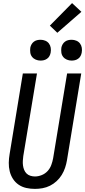

<svg xmlns="http://www.w3.org/2000/svg" viewBox="-20 -1208 548 1236"><path d="M205 8Q176 8 149 2Q122 -4 100 -19Q78 -34 63.5 -56.5Q49 -79 42.5 -105.5Q36 -132 36.5 -160Q37 -188 42 -217L127 -735H218L130 -204Q128 -189 127 -173.5Q126 -158 128 -143Q130 -128 135.5 -114.5Q141 -101 151 -91Q161 -81 175.5 -76.5Q190 -72 205 -72Q227 -72 249 -81Q271 -90 286.5 -107Q302 -124 310 -145.5Q318 -167 322 -189L412 -735H503L411 -176Q407 -152 399 -128Q391 -104 377.5 -82Q364 -60 344.5 -42Q325 -24 302 -12.5Q279 -1 254 3.5Q229 8 205 8ZM441 -818Q425 -818 410.5 -824Q396 -830 386.5 -842Q377 -854 375 -869.5Q373 -885 375 -901Q377 -912 383 -922.5Q389 -933 398.5 -940Q408 -947 419 -949.5Q430 -952 441 -952Q457 -952 471.5 -946Q486 -940 495 -928Q504 -916 506.5 -900.5Q509 -885 506 -869Q504 -858 498.5 -847.5Q493 -837 483 -830Q473 -823 462.5 -820.5Q452 -818 441 -818ZM241 -818Q225 -818 210.5 -824Q196 -830 186.5 -842Q177 -854 175 -869.5Q173 -885 175 -901Q177 -912 183 -922.5Q189 -933 198.5 -940Q208 -947 219 -949.5Q230 -952 241 -952Q257 -952 271.5 -946Q286 -940 295 -928Q304 -916 306.5 -900.5Q309 -885 306 -869Q304 -858 298.5 -847.5Q293 -837 283 -830Q273 -823 262.5 -820.5Q252 -818 241 -818ZM349 -997 301 -1043 444 -1188 504 -1132Z"/></svg>

Font: Iosevka Term Curly Md Obl
Style: Regular
Weight: 500
Italic angle: -9°
Designer: Belleve Invis
Foundry: Belleve Invis
Version: Version 32.3.0